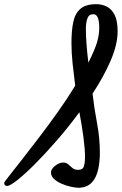

<svg xmlns="http://www.w3.org/2000/svg" viewBox="-99 -899 583 919"><path d="M281 0Q264 0 241 -5Q218 -10 196 -19.5Q174 -29 159.5 -42.5Q145 -56 145 -73Q145 -90 165 -105.5Q185 -121 203 -121Q218 -121 227.5 -112.5Q237 -104 247.5 -95Q258 -86 275 -86Q298 -86 303 -104.5Q308 -123 308 -146Q308 -185 300.5 -241.5Q293 -298 281 -362Q232 -295 177.5 -232Q123 -169 73 -118.5Q23 -68 -14 -38.5Q-51 -9 -65 -9Q-79 -9 -79 -24Q-79 -27 -56 -56Q-33 -85 4.5 -133Q42 -181 87.5 -240.5Q133 -300 178.5 -364Q224 -428 261 -489Q254 -542 248.5 -594.5Q243 -647 243 -693Q243 -751 251.5 -792.5Q260 -834 285.5 -856.5Q311 -879 362 -879Q389 -879 412 -867.5Q435 -856 449.5 -828Q464 -800 464 -749Q464 -686 430.5 -608.5Q397 -531 344 -451Q352 -380 365.5 -309.5Q379 -239 379 -167Q379 -124 370.5 -86.5Q362 -49 341 -26Q320 -3 281 0ZM324 -599Q355 -661 365.5 -696.5Q376 -732 376 -766Q376 -831 348 -831Q326 -831 319 -810Q312 -789 312 -761Q312 -698 324 -599Z"/></svg>

Font: Solitreo
Style: Regular
Weight: 400
Designer: Nathan Gross, Bryan Kirschen, Binghamton University
Foundry: Eli Heuer
Version: Version 1.100; ttfautohint (v1.8.4.7-5d5b)